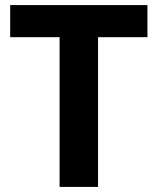

<svg xmlns="http://www.w3.org/2000/svg" viewBox="-20 -734 619 754"><path d="M365 0H214V-588H20V-714H559V-588H365Z"/></svg>

Font: Noto Sans NKo Unjoined
Style: Bold
Weight: 700
Designer: Monotype Design Team
Foundry: Monotype Imaging Inc.
Version: Version 2.004